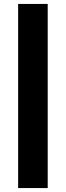

<svg xmlns="http://www.w3.org/2000/svg" viewBox="-20 -839 334 974"><path d="M72 -819H222V115H72Z"/></svg>

Font: Bitter Black
Style: Regular
Weight: 900
Designer: Sol Matas, and Bitter project Authors
Foundry: Sol Matas
Version: Version 2.001